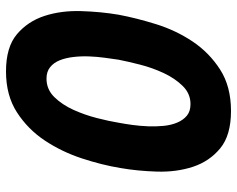

<svg xmlns="http://www.w3.org/2000/svg" viewBox="-95 -685 790 640"><g transform="rotate(90 300.0 -365.0)"><path d="M242 -125Q278 -125 303.5 -151Q329 -177 346 -214.5Q363 -252 373.5 -293Q384 -334 389 -365Q393 -386 396.5 -411.5Q400 -437 401 -464Q402 -491 399.5 -516Q397 -541 388.5 -561Q380 -581 365.5 -593Q351 -605 327 -605Q292 -605 266.5 -579Q241 -553 223.5 -515.5Q206 -478 195.5 -437Q185 -396 179 -365Q176 -345 172.5 -319Q169 -293 168 -266.5Q167 -240 170 -214.5Q173 -189 181 -169Q189 -149 204 -137Q219 -125 242 -125ZM218 10Q137 10 94 -26.5Q51 -63 33 -118.5Q15 -174 17 -240Q19 -306 29 -365Q40 -424 60.5 -490Q81 -556 118 -611.5Q155 -667 211.5 -703.5Q268 -740 350 -740Q431 -740 474.5 -704Q518 -668 536 -613Q554 -558 552 -493Q550 -428 540 -371Q530 -310 508 -243Q486 -176 448.5 -119.5Q411 -63 354.5 -26.5Q298 10 218 10Z"/></g></svg>

Font: Maple Mono ExtraBold
Style: Italic
Weight: 800
Italic angle: -10°
Monospace: yes
Designer: subframe7536
Version: Version 7.200